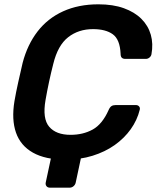

<svg xmlns="http://www.w3.org/2000/svg" viewBox="-20 -730 726 890"><path d="M212 140Q201 140 195.5 133Q190 126 192 116L222 -24L366 -48L331 116Q329 126 321 133Q313 140 302 140ZM283 10Q190 10 132.5 -22.5Q75 -55 54 -115.5Q33 -176 47 -261Q54 -302 64.5 -349Q75 -396 85 -439Q107 -523 154 -584Q201 -645 272.5 -677.5Q344 -710 436 -710Q504 -710 554 -692Q604 -674 635.5 -642.5Q667 -611 679 -569Q691 -527 682 -478Q680 -469 672.5 -463Q665 -457 656 -457H561Q550 -457 544.5 -462.5Q539 -468 539 -481Q536 -547 503 -571Q470 -595 411 -595Q344 -595 296 -557.5Q248 -520 227 -434Q206 -352 191 -266Q176 -180 208 -142.5Q240 -105 307 -105Q365 -105 409.5 -129.5Q454 -154 483 -219Q489 -233 496.5 -238Q504 -243 516 -243H610Q619 -243 624.5 -237Q630 -231 628 -222Q616 -173 586 -131Q556 -89 511.5 -57.5Q467 -26 409 -8Q351 10 283 10Z"/></svg>

Font: Rubik Medium
Style: Italic
Weight: 500
Italic angle: -12°
Designer: Hubert and Fischer
Foundry: Hubert and Fischer
Version: Version 2.300;gftools[0.9.30]